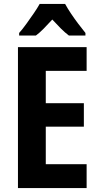

<svg xmlns="http://www.w3.org/2000/svg" viewBox="-20 -953 504 973"><path d="M419 0H71V-714H419V-594H212V-430H405V-311H212V-121H419ZM310 -933Q322 -911 339 -885.5Q356 -860 375.5 -834Q395 -808 413 -786V-773H329Q309 -788 288.5 -808.5Q268 -829 245 -854Q222 -829 201.5 -808Q181 -787 162 -773H77V-786Q94 -805 113.5 -832Q133 -859 151.5 -886Q170 -913 181 -933Z"/></svg>

Font: Noto Sans Khmer Condensed
Style: Bold
Weight: 700
Width: 3
Designer: Danh Hong and the Monotype Design Team
Foundry: Monotype Imaging Inc.
Version: Version 2.004